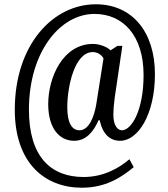

<svg xmlns="http://www.w3.org/2000/svg" viewBox="-20 -734 782 896"><path d="M362 142C472 142 545 95 604 46L584 9C535 51 463 92 370 92C217 92 115 -3 115 -222C115 -491 260 -669 421 -669C555 -669 650 -567 650 -384C650 -217 593 -126 549 -126C531 -126 509 -144 509 -200C509 -216 511 -246 515 -276L551 -520H528L496 -499C481 -514 447 -529 414 -529C274 -529 205 -374 205 -248C205 -134 258 -77 326 -77C383 -77 417 -121 440 -173H445C460 -106 494 -77 541 -77C623 -77 703 -198 703 -388C703 -584 598 -714 427 -714C227 -714 49 -525 49 -222C49 27 189 142 362 142ZM351 -126C317 -126 294 -158 294 -233C294 -333 329 -491 413 -491C435 -491 455 -478 463 -461L429 -246C420 -192 396 -126 351 -126Z"/></svg>

Font: Noto Serif Armenian ExtraCondensed SemiBold
Style: Regular
Weight: 600
Width: 2
Designer: Monotype Design Team
Foundry: Monotype Imaging Inc.
Version: Version 2.008